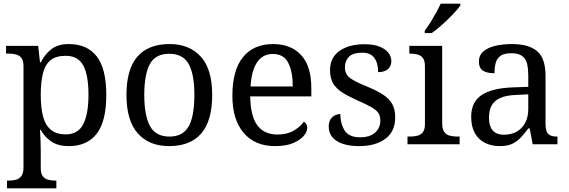

<svg xmlns="http://www.w3.org/2000/svg" viewBox="-20 -786 3100 1046"><path d="M18 240V198H26Q49 198 67.5 193Q86 188 97 172.5Q108 157 108 126V-426Q108 -456 96.5 -470.5Q85 -485 66.5 -489.5Q48 -494 26 -494H13V-536H188L198 -446H202Q225 -492 261 -519Q297 -546 355 -546Q454 -546 506.5 -479.5Q559 -413 559 -269Q559 -124 506.5 -57Q454 10 355 10Q297 10 260.5 -14.5Q224 -39 202 -78H198Q200 -49 201 -16.5Q202 16 202 35V131Q202 160 213.5 174.5Q225 189 243.5 193.5Q262 198 284 198H287V240ZM339 -54Q405 -54 433.5 -109.5Q462 -165 462 -270Q462 -377 433.5 -429.5Q405 -482 338 -482Q286 -482 256.5 -459Q227 -436 214.5 -388.5Q202 -341 202 -269Q202 -200 214.5 -152Q227 -104 257 -79Q287 -54 339 -54Z M901 10Q793 10 731 -59Q669 -128 669 -269Q669 -409 728.5 -477.5Q788 -546 904 -546Q1012 -546 1074 -477.5Q1136 -409 1136 -269Q1136 -128 1076.5 -59Q1017 10 901 10ZM903 -42Q953 -42 983 -67.5Q1013 -93 1026 -144Q1039 -195 1039 -269Q1039 -381 1008 -437Q977 -493 902 -493Q827 -493 796.5 -437Q766 -381 766 -269Q766 -157 797 -99.5Q828 -42 903 -42Z M1478 10Q1369 10 1307.5 -62Q1246 -134 1246 -264Q1246 -404 1304 -475Q1362 -546 1468 -546Q1565 -546 1620.5 -486Q1676 -426 1676 -307V-261H1343Q1345 -152 1382.5 -102.5Q1420 -53 1492 -53Q1544 -53 1580.5 -74.5Q1617 -96 1635 -123Q1642 -120 1648 -111Q1654 -102 1654 -89Q1654 -69 1635 -46Q1616 -23 1577 -6.5Q1538 10 1478 10ZM1575 -315Q1575 -395 1550.5 -443.5Q1526 -492 1466 -492Q1411 -492 1380.5 -446.5Q1350 -401 1345 -315Z M1936 10Q1886 10 1849 -2Q1812 -14 1791.5 -37.5Q1771 -61 1771 -96Q1771 -123 1782 -138Q1793 -153 1807.5 -159Q1822 -165 1834 -165Q1834 -113 1857.5 -75.5Q1881 -38 1942 -38Q1995 -38 2023.5 -63.5Q2052 -89 2052 -129Q2052 -154 2041.5 -170Q2031 -186 2004.5 -201.5Q1978 -217 1929 -238Q1878 -261 1844.5 -282.5Q1811 -304 1794.5 -332.5Q1778 -361 1778 -404Q1778 -472 1829.5 -508.5Q1881 -545 1966 -545Q2014 -545 2046.5 -532.5Q2079 -520 2095.5 -499Q2112 -478 2112 -453Q2112 -426 2093.5 -409.5Q2075 -393 2040 -393Q2040 -443 2019 -471Q1998 -499 1954 -499Q1903 -499 1881 -476.5Q1859 -454 1859 -419Q1859 -381 1887.5 -360.5Q1916 -340 1983 -313Q2036 -291 2069 -269Q2102 -247 2117.5 -218Q2133 -189 2133 -147Q2133 -69 2079 -29.5Q2025 10 1936 10Z M2200 0V-42H2213Q2235 -42 2253.5 -46.5Q2272 -51 2283.5 -65.5Q2295 -80 2295 -109V-426Q2295 -456 2283.5 -470.5Q2272 -485 2253.5 -489.5Q2235 -494 2213 -494H2210V-536H2389V-114Q2389 -83 2400 -67.5Q2411 -52 2430 -47Q2449 -42 2471 -42H2484V0ZM2294 -619Q2309 -638 2325 -664Q2341 -690 2356 -717Q2371 -744 2381 -766H2488V-756Q2479 -743 2461 -723Q2443 -703 2420.5 -681Q2398 -659 2375 -639.5Q2352 -620 2332 -606H2294Z M2702 10Q2658 10 2622.5 -7.5Q2587 -25 2567 -60.5Q2547 -96 2547 -150Q2547 -230 2603.5 -268Q2660 -306 2775 -310L2858 -313V-373Q2858 -409 2852 -436.5Q2846 -464 2826 -480Q2806 -496 2765 -496Q2727 -496 2707 -482Q2687 -468 2680.5 -443.5Q2674 -419 2674 -387Q2632 -387 2610.5 -401.5Q2589 -416 2589 -450Q2589 -485 2613.5 -506Q2638 -527 2679 -536.5Q2720 -546 2769 -546Q2861 -546 2906.5 -507Q2952 -468 2952 -373V-114Q2952 -86 2958 -70.5Q2964 -55 2978 -48.5Q2992 -42 3014 -42H3017V0H2882L2866 -86H2858Q2837 -58 2817 -36.5Q2797 -15 2770.5 -2.5Q2744 10 2702 10ZM2725 -52Q2766 -52 2795.5 -69Q2825 -86 2841.5 -117.5Q2858 -149 2858 -191V-272L2794 -269Q2737 -267 2704.5 -252Q2672 -237 2658 -210.5Q2644 -184 2644 -145Q2644 -114 2653 -93.5Q2662 -73 2680 -62.5Q2698 -52 2725 -52Z"/></svg>

Font: Noto Serif Ethiopic
Style: Regular
Weight: 400
Designer: Monotype Design Team
Foundry: Monotype Imaging Inc.
Version: Version 2.102